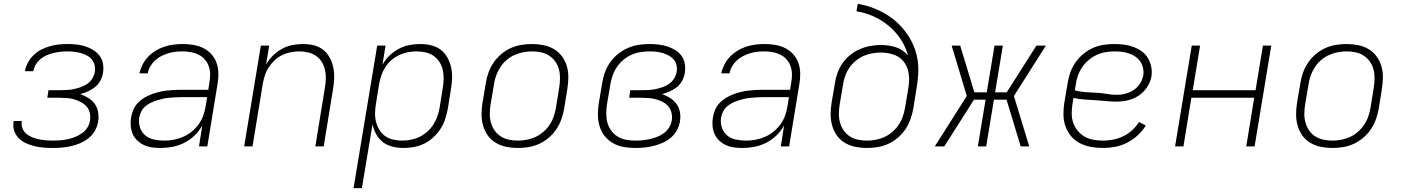

<svg xmlns="http://www.w3.org/2000/svg" viewBox="-20 -755 7240 990"><path d="M252 8Q228 8 204 6Q180 4 157.5 -1.5Q135 -7 114 -16.5Q93 -26 77 -42Q61 -58 53.5 -80Q46 -102 50 -126Q50 -128 50 -129Q50 -130 51 -131H93Q93 -130 93 -129.5Q93 -129 92 -128Q89 -110 96 -93Q103 -76 116 -65Q129 -54 145.5 -47.5Q162 -41 179.5 -37Q197 -33 215.5 -31.5Q234 -30 252 -30Q271 -30 290 -31.5Q309 -33 328.5 -37Q348 -41 366.5 -48.5Q385 -56 402 -67.5Q419 -79 430 -96.5Q441 -114 444 -133Q447 -153 443 -172Q439 -191 427 -205Q415 -219 398 -228Q381 -237 363 -242.5Q345 -248 325 -249.5Q305 -251 285 -251H224L230 -290H292Q309 -290 327 -291Q345 -292 362.5 -296Q380 -300 397.5 -306Q415 -312 430.5 -323Q446 -334 456 -350.5Q466 -367 469 -384Q472 -402 468 -419Q464 -436 453.5 -448.5Q443 -461 428 -469Q413 -477 396.5 -481.5Q380 -486 362.5 -488Q345 -490 327 -490Q309 -490 291.5 -488Q274 -486 256.5 -482Q239 -478 221.5 -470.5Q204 -463 189.5 -451Q175 -439 165 -422.5Q155 -406 152 -388Q152 -388 152 -388Q152 -388 151 -388H109Q109 -388 109 -388.5Q109 -389 109 -389Q113 -412 124.5 -433Q136 -454 153.5 -471Q171 -488 192.5 -499Q214 -510 236.5 -516.5Q259 -523 282 -525.5Q305 -528 327 -528Q351 -528 374.5 -525.5Q398 -523 420 -516Q442 -509 461 -497Q480 -485 493.5 -467.5Q507 -450 511 -426.5Q515 -403 511 -379Q508 -359 498 -340Q488 -321 471 -307Q454 -293 434 -284Q414 -275 394 -270Q416 -262 436 -249.5Q456 -237 469 -218.5Q482 -200 486 -175.5Q490 -151 486 -127Q482 -103 469.5 -81Q457 -59 437 -43Q417 -27 394 -17Q371 -7 347 -1.5Q323 4 299.5 6Q276 8 252 8Z M808 8Q786 8 764 5Q742 2 722.5 -7Q703 -16 688 -30.5Q673 -45 664.5 -64Q656 -83 654 -105.5Q652 -128 656 -150Q659 -169 667 -188Q675 -207 689 -222.5Q703 -238 721 -249Q739 -260 758 -267.5Q777 -275 796.5 -280Q816 -285 835.5 -287.5Q855 -290 874 -291Q893 -292 913 -292H1054L1060 -331Q1064 -352 1063.5 -373.5Q1063 -395 1056 -414.5Q1049 -434 1035.5 -449Q1022 -464 1004 -473Q986 -482 964.5 -486Q943 -490 922 -490Q903 -490 884.5 -488Q866 -486 848 -480.5Q830 -475 812 -466Q794 -457 779.5 -443.5Q765 -430 755 -413Q745 -396 742 -377H699Q704 -400 715.5 -422.5Q727 -445 744.5 -463Q762 -481 783.5 -494Q805 -507 828 -514.5Q851 -522 875 -525Q899 -528 922 -528Q950 -528 977 -523.5Q1004 -519 1027.5 -507.5Q1051 -496 1069 -476.5Q1087 -457 1096 -432.5Q1105 -408 1106 -380Q1107 -352 1102 -324L1049 0H1006L1023 -108Q1007 -79 983 -56Q959 -33 930 -18.5Q901 -4 869.5 2Q838 8 808 8ZM827 -30Q851 -30 875.5 -34.5Q900 -39 923.5 -49Q947 -59 967.5 -75.5Q988 -92 1003.5 -113Q1019 -134 1027.5 -157.5Q1036 -181 1040 -205L1048 -254H913Q897 -254 881.5 -253Q866 -252 850 -250.5Q834 -249 818.5 -245.5Q803 -242 787.5 -237Q772 -232 756.5 -224.5Q741 -217 728.5 -206Q716 -195 708.5 -180Q701 -165 698 -149Q694 -122 702 -97.5Q710 -73 729 -57Q748 -41 774 -35.5Q800 -30 827 -30Z M1239 0 1325 -520H1368L1352 -422Q1366 -447 1387 -468Q1408 -489 1433.5 -503Q1459 -517 1487 -522.5Q1515 -528 1542 -528Q1571 -528 1598 -521.5Q1625 -515 1646 -498.5Q1667 -482 1680 -458Q1693 -434 1698.5 -407Q1704 -380 1703 -351.5Q1702 -323 1697 -294L1649 0H1606L1655 -301Q1659 -324 1660 -347.5Q1661 -371 1656 -393.5Q1651 -416 1639.5 -435Q1628 -454 1610 -466.5Q1592 -479 1569.5 -484.5Q1547 -490 1523 -490Q1501 -490 1478.5 -485.5Q1456 -481 1435 -471Q1414 -461 1396.5 -444.5Q1379 -428 1366 -408.5Q1353 -389 1346 -367Q1339 -345 1335 -323L1282 0Z M1803 215 1925 -520H1968L1952 -421Q1966 -447 1988 -468Q2010 -489 2036 -503Q2062 -517 2090 -522.5Q2118 -528 2146 -528Q2175 -528 2202.5 -521.5Q2230 -515 2251.5 -499Q2273 -483 2286.5 -459Q2300 -435 2306 -408Q2312 -381 2311 -352Q2310 -323 2305 -294L2289 -194Q2284 -168 2275.5 -141.5Q2267 -115 2251.5 -91Q2236 -67 2214.5 -47Q2193 -27 2167.5 -14.5Q2142 -2 2114.5 3Q2087 8 2061 8Q2031 8 2003 1Q1975 -6 1954 -22.5Q1933 -39 1919.5 -63.5Q1906 -88 1901 -115L1846 215ZM2053 -30Q2076 -30 2099 -34.5Q2122 -39 2143.5 -49.5Q2165 -60 2183.5 -76.5Q2202 -93 2215 -113.5Q2228 -134 2235.5 -156Q2243 -178 2247 -201L2263 -301Q2267 -325 2267.5 -348.5Q2268 -372 2263 -394.5Q2258 -417 2245.5 -436Q2233 -455 2215 -467.5Q2197 -480 2174 -485Q2151 -490 2127 -490Q2105 -490 2082 -485.5Q2059 -481 2038 -471Q2017 -461 1998.5 -445Q1980 -429 1967 -409Q1954 -389 1946.5 -367Q1939 -345 1935 -323L1919 -223Q1915 -199 1914 -175Q1913 -151 1918.5 -128.5Q1924 -106 1935.5 -86.5Q1947 -67 1965 -54Q1983 -41 2006 -35.5Q2029 -30 2053 -30Z M2650 8Q2650 8 2650 8Q2650 8 2650 8H2649Q2619 8 2590 2Q2561 -4 2536.5 -18.5Q2512 -33 2495.5 -56Q2479 -79 2471 -107Q2463 -135 2463 -165Q2463 -195 2468 -226L2485 -326Q2489 -353 2498.5 -380Q2508 -407 2524.5 -431.5Q2541 -456 2564 -475.5Q2587 -495 2613.5 -507Q2640 -519 2668 -523.5Q2696 -528 2724 -528Q2724 -528 2724 -528Q2724 -528 2724 -528Q2754 -528 2783.5 -522Q2813 -516 2837 -501.5Q2861 -487 2878 -464Q2895 -441 2903 -413Q2911 -385 2910.5 -355Q2910 -325 2905 -294L2889 -194Q2884 -167 2874.5 -140Q2865 -113 2848.5 -88.5Q2832 -64 2809 -44.5Q2786 -25 2759.5 -13Q2733 -1 2705 3.5Q2677 8 2650 8ZM2650 -30Q2673 -30 2696.5 -34.5Q2720 -39 2741.5 -49Q2763 -59 2782 -75.5Q2801 -92 2814.5 -112.5Q2828 -133 2835.5 -155.5Q2843 -178 2847 -201L2863 -301Q2867 -325 2867.5 -349Q2868 -373 2862.5 -395.5Q2857 -418 2844 -436.5Q2831 -455 2812.5 -467.5Q2794 -480 2770.5 -485Q2747 -490 2723 -490Q2700 -490 2677 -485.5Q2654 -481 2632 -471Q2610 -461 2591 -444.5Q2572 -428 2559 -407.5Q2546 -387 2538 -364.5Q2530 -342 2527 -319L2510 -219Q2506 -195 2505.5 -171Q2505 -147 2511 -124.5Q2517 -102 2529.5 -83.5Q2542 -65 2561 -52.5Q2580 -40 2603 -35Q2626 -30 2650 -30Z M3258 8Q3227 8 3197 3Q3167 -2 3141.5 -16.5Q3116 -31 3098 -53.5Q3080 -76 3071.5 -104.5Q3063 -133 3063 -164Q3063 -195 3068 -226L3085 -326Q3089 -354 3099 -381.5Q3109 -409 3126 -433.5Q3143 -458 3167 -477Q3191 -496 3218.5 -508Q3246 -520 3274.5 -524Q3303 -528 3330 -528Q3354 -528 3377.5 -525Q3401 -522 3422.5 -515Q3444 -508 3463 -496Q3482 -484 3494.5 -466.5Q3507 -449 3511 -426Q3515 -403 3511 -379Q3508 -359 3498 -339.5Q3488 -320 3471 -306.5Q3454 -293 3434 -284Q3414 -275 3394 -270Q3416 -262 3435.5 -249.5Q3455 -237 3468.5 -218.5Q3482 -200 3486 -176.5Q3490 -153 3486 -128Q3482 -105 3470 -83Q3458 -61 3439 -45Q3420 -29 3397.5 -19Q3375 -9 3351.5 -3Q3328 3 3304.5 5.5Q3281 8 3258 8ZM3259 -30Q3277 -30 3296 -32Q3315 -34 3333.5 -38.5Q3352 -43 3370 -50Q3388 -57 3404 -69Q3420 -81 3430.5 -98.5Q3441 -116 3444 -134Q3447 -154 3442.5 -173Q3438 -192 3426.5 -206Q3415 -220 3398 -229Q3381 -238 3362.5 -243Q3344 -248 3324.5 -249.5Q3305 -251 3285 -251H3224L3230 -290H3292Q3309 -290 3327 -291Q3345 -292 3362.5 -296Q3380 -300 3397.5 -306Q3415 -312 3430.5 -323Q3446 -334 3456 -350.5Q3466 -367 3469 -384Q3472 -402 3468.5 -418.5Q3465 -435 3454.5 -447.5Q3444 -460 3429.5 -468Q3415 -476 3399 -481Q3383 -486 3365.5 -488Q3348 -490 3331 -490Q3307 -490 3283.5 -486.5Q3260 -483 3237 -473Q3214 -463 3194.5 -446.5Q3175 -430 3161 -409.5Q3147 -389 3139 -366Q3131 -343 3127 -319L3110 -219Q3106 -194 3106 -169.5Q3106 -145 3112 -122.5Q3118 -100 3132 -81Q3146 -62 3166 -50Q3186 -38 3210 -34Q3234 -30 3259 -30Z M3808 8Q3786 8 3764 5Q3742 2 3722.5 -7Q3703 -16 3688 -30.5Q3673 -45 3664.5 -64Q3656 -83 3654 -105.5Q3652 -128 3656 -150Q3659 -169 3667 -188Q3675 -207 3689 -222.5Q3703 -238 3721 -249Q3739 -260 3758 -267.5Q3777 -275 3796.5 -280Q3816 -285 3835.5 -287.5Q3855 -290 3874 -291Q3893 -292 3913 -292H4054L4060 -331Q4064 -352 4063.5 -373.5Q4063 -395 4056 -414.5Q4049 -434 4035.5 -449Q4022 -464 4004 -473Q3986 -482 3964.5 -486Q3943 -490 3922 -490Q3903 -490 3884.5 -488Q3866 -486 3848 -480.5Q3830 -475 3812 -466Q3794 -457 3779.5 -443.5Q3765 -430 3755 -413Q3745 -396 3742 -377H3699Q3704 -400 3715.5 -422.5Q3727 -445 3744.5 -463Q3762 -481 3783.5 -494Q3805 -507 3828 -514.5Q3851 -522 3875 -525Q3899 -528 3922 -528Q3950 -528 3977 -523.5Q4004 -519 4027.5 -507.5Q4051 -496 4069 -476.5Q4087 -457 4096 -432.5Q4105 -408 4106 -380Q4107 -352 4102 -324L4049 0H4006L4023 -108Q4007 -79 3983 -56Q3959 -33 3930 -18.5Q3901 -4 3869.5 2Q3838 8 3808 8ZM3827 -30Q3851 -30 3875.5 -34.5Q3900 -39 3923.5 -49Q3947 -59 3967.5 -75.5Q3988 -92 4003.5 -113Q4019 -134 4027.5 -157.5Q4036 -181 4040 -205L4048 -254H3913Q3897 -254 3881.5 -253Q3866 -252 3850 -250.5Q3834 -249 3818.5 -245.5Q3803 -242 3787.5 -237Q3772 -232 3756.5 -224.5Q3741 -217 3728.5 -206Q3716 -195 3708.5 -180Q3701 -165 3698 -149Q3694 -122 3702 -97.5Q3710 -73 3729 -57Q3748 -41 3774 -35.5Q3800 -30 3827 -30Z M4450 8Q4450 8 4450 8Q4450 8 4450 8H4449Q4419 8 4390 2Q4361 -4 4336.5 -18.5Q4312 -33 4295.5 -56Q4279 -79 4271 -107Q4263 -135 4263 -165Q4263 -195 4268 -226L4285 -326Q4289 -353 4298.5 -379.5Q4308 -406 4324.5 -429.5Q4341 -453 4364 -471.5Q4387 -490 4413.5 -501.5Q4440 -513 4467.5 -518Q4495 -523 4522 -523Q4542 -523 4562 -520Q4582 -517 4600.5 -511Q4619 -505 4634.5 -494Q4650 -483 4662 -469Q4650 -514 4624.5 -552.5Q4599 -591 4564 -620.5Q4529 -650 4486.5 -669.5Q4444 -689 4396 -697L4403 -735Q4441 -729 4476.5 -716Q4512 -703 4544 -684.5Q4576 -666 4603.5 -641Q4631 -616 4652.5 -586.5Q4674 -557 4689 -523Q4704 -489 4710.5 -451Q4717 -413 4714.5 -373.5Q4712 -334 4705 -294L4689 -194Q4684 -167 4674.5 -140Q4665 -113 4648.5 -88.5Q4632 -64 4609 -44.5Q4586 -25 4559.5 -13Q4533 -1 4505 3.5Q4477 8 4450 8ZM4450 -30Q4473 -30 4496.5 -34.5Q4520 -39 4541.5 -49Q4563 -59 4582 -75.5Q4601 -92 4614.5 -112.5Q4628 -133 4635.5 -155.5Q4643 -178 4647 -201L4665 -310L4666 -319Q4670 -353 4663.5 -385Q4657 -417 4637 -440.5Q4617 -464 4586 -474Q4555 -484 4522 -484Q4500 -484 4477 -480Q4454 -476 4432.5 -466.5Q4411 -457 4392 -441Q4373 -425 4359.5 -405.5Q4346 -386 4338 -364Q4330 -342 4327 -319L4310 -219Q4306 -195 4305.5 -171Q4305 -147 4311 -124.5Q4317 -102 4329.5 -83.5Q4342 -65 4361 -52.5Q4380 -40 4403 -35Q4426 -30 4450 -30Z M4800 0 4965 -260 4887 -520H4931L5004 -279H5068L5108 -520H5151L5111 -279H5171L5324 -520H5373L5208 -260L5287 0H5243L5170 -241H5105L5065 0H5022L5062 -241H5002L4849 0Z M5667 8Q5636 8 5605.5 2.5Q5575 -3 5548.5 -16.5Q5522 -30 5503 -52.5Q5484 -75 5474 -103Q5464 -131 5463.5 -162.5Q5463 -194 5468 -226L5485 -326Q5489 -353 5498.5 -380.5Q5508 -408 5525 -432.5Q5542 -457 5565.5 -476.5Q5589 -496 5616 -508Q5643 -520 5671.5 -524Q5700 -528 5727 -528Q5753 -528 5778 -524.5Q5803 -521 5825.5 -512.5Q5848 -504 5867.5 -490Q5887 -476 5899 -455.5Q5911 -435 5916 -410.5Q5921 -386 5917 -360Q5912 -332 5894.5 -305.5Q5877 -279 5851.5 -262Q5826 -245 5796.5 -238Q5767 -231 5738 -231Q5710 -231 5682 -234Q5654 -237 5626 -238.5Q5598 -240 5570 -242Q5542 -244 5515 -250L5510 -219Q5506 -194 5506 -169Q5506 -144 5514 -121.5Q5522 -99 5537 -80.5Q5552 -62 5572.5 -50.5Q5593 -39 5617.5 -34.5Q5642 -30 5667 -30Q5693 -30 5719.5 -35Q5746 -40 5771 -52Q5796 -64 5817 -83Q5838 -102 5853 -126L5888 -108Q5871 -80 5846 -57Q5821 -34 5791.5 -19Q5762 -4 5730 2Q5698 8 5667 8ZM5740 -266Q5762 -266 5784 -272Q5806 -278 5825.5 -291Q5845 -304 5858 -324Q5871 -344 5875 -366Q5878 -385 5874 -403.5Q5870 -422 5860 -437Q5850 -452 5835 -462.5Q5820 -473 5802.5 -479Q5785 -485 5766 -487.5Q5747 -490 5727 -490Q5704 -490 5680.5 -486Q5657 -482 5635 -472Q5613 -462 5593.5 -445.5Q5574 -429 5560 -408.5Q5546 -388 5538 -365Q5530 -342 5527 -319L5522 -289Q5548 -282 5575.5 -280Q5603 -278 5630.5 -277Q5658 -276 5685 -271Q5712 -266 5740 -266Z M6039 0 6125 -520H6168L6130 -290H6454L6492 -520H6535L6449 0H6406L6447 -251H6123L6082 0Z M6850 8Q6850 8 6850 8Q6850 8 6850 8H6849Q6819 8 6790 2Q6761 -4 6736.5 -18.5Q6712 -33 6695.5 -56Q6679 -79 6671 -107Q6663 -135 6663 -165Q6663 -195 6668 -226L6685 -326Q6689 -353 6698.5 -380Q6708 -407 6724.5 -431.5Q6741 -456 6764 -475.5Q6787 -495 6813.5 -507Q6840 -519 6868 -523.5Q6896 -528 6924 -528Q6924 -528 6924 -528Q6924 -528 6924 -528Q6954 -528 6983.5 -522Q7013 -516 7037 -501.5Q7061 -487 7078 -464Q7095 -441 7103 -413Q7111 -385 7110.5 -355Q7110 -325 7105 -294L7089 -194Q7084 -167 7074.5 -140Q7065 -113 7048.5 -88.5Q7032 -64 7009 -44.5Q6986 -25 6959.5 -13Q6933 -1 6905 3.5Q6877 8 6850 8ZM6850 -30Q6873 -30 6896.5 -34.5Q6920 -39 6941.5 -49Q6963 -59 6982 -75.5Q7001 -92 7014.5 -112.5Q7028 -133 7035.5 -155.5Q7043 -178 7047 -201L7063 -301Q7067 -325 7067.5 -349Q7068 -373 7062.5 -395.5Q7057 -418 7044 -436.5Q7031 -455 7012.5 -467.5Q6994 -480 6970.5 -485Q6947 -490 6923 -490Q6900 -490 6877 -485.5Q6854 -481 6832 -471Q6810 -461 6791 -444.5Q6772 -428 6759 -407.5Q6746 -387 6738 -364.5Q6730 -342 6727 -319L6710 -219Q6706 -195 6705.5 -171Q6705 -147 6711 -124.5Q6717 -102 6729.5 -83.5Q6742 -65 6761 -52.5Q6780 -40 6803 -35Q6826 -30 6850 -30Z"/></svg>

Font: Iosevka SS04 XLt Ex
Style: Italic
Weight: 200
Width: 7
Italic angle: -9°
Monospace: yes
Designer: Belleve Invis
Foundry: Belleve Invis
Version: Version 19.0.0; ttfautohint (v1.8.4)